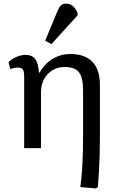

<svg xmlns="http://www.w3.org/2000/svg" viewBox="-20 -820 637 1063"><path d="M509.8 223.1 424.8 215.8Q427.7 192.9 430.9 161.4Q434.1 129.9 436 92.5Q438 55.2 439 14.2Q439.9 -26.9 439.9 -69.8V-320.8Q439.9 -390.6 417 -419.9Q394 -449.2 337.9 -449.2Q299.8 -449.2 270.5 -431.2Q241.2 -413.1 224.1 -382.1Q207 -351.1 207 -310.1V0H113.8V-397Q113.8 -424.8 106.4 -435.3Q99.1 -445.8 79.1 -445.8Q60.1 -445.8 37.1 -438L26.9 -476.1Q45.9 -494.1 71.5 -505.1Q97.2 -516.1 121.1 -516.1Q157.2 -516.1 174.6 -493.7Q191.9 -471.2 195.8 -418H199.2Q218.3 -451.2 244.1 -474.1Q270 -497.1 302 -509Q334 -521 370.1 -521Q450.2 -521 491.7 -477.5Q533.2 -434.1 533.2 -350.1V-69.8Q533.2 -16.6 532 30.3Q530.8 77.1 528.3 122.1Q525.9 167 522 215.8ZM265.1 -576.2 230 -594.2 297.4 -756.8Q307.1 -780.8 317.6 -790.3Q328.1 -799.8 346.2 -799.8Q367.2 -799.8 382.1 -787.8Q397 -775.9 409.2 -749V-734.9Z"/></svg>

Font: Literata
Style: Regular
Weight: 400
Designer: Latin by Veronika Burian and Jose Scaglione. Greek by Irene Vlachou. Cyrillic by Vera Evstafieva.
Foundry: TypeTogether
Version: Version 3.002